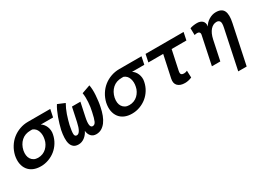

<svg xmlns="http://www.w3.org/2000/svg" viewBox="-24 -1137 2758 1990"><g transform="rotate(-30 1355.0 -142.0)"><path d="M378.9 -363.8Q396 -354 408.9 -337.9Q421.9 -321.8 429.9 -302Q438 -282.2 440.4 -259Q442.9 -235.8 437 -210.9Q426.8 -161.1 401.4 -120.1Q376 -79.1 340.1 -50Q304.2 -21 259 -4.4Q213.9 12.2 165 12.2Q115.2 12.2 77.1 -4.4Q39.1 -21 15.6 -52Q-7.8 -83 -15.4 -125.5Q-22.9 -168 -12.2 -221.2Q0 -272.9 27.1 -316.4Q54.2 -359.9 92.5 -390.4Q130.9 -420.9 178.5 -438Q226.1 -455.1 277.8 -455.1H544.9L525.9 -363.8ZM254.9 -363.8Q189 -363.8 146 -325Q103 -286.1 88.9 -221.2Q83 -190.9 86.4 -165Q89.8 -139.2 102.5 -120.1Q115.2 -101.1 135.5 -90.1Q155.8 -79.1 184.1 -79.1Q214.8 -79.1 240.5 -89.6Q266.1 -100.1 285.2 -118.2Q304.2 -136.2 317.6 -160.2Q331.1 -184.1 335.9 -210.9Q347.2 -262.2 332.5 -305.2Q317.9 -348.1 276.9 -363.8Z M853 -363.8 817.9 -198.2Q793 -80.1 837.9 -80.1Q862.8 -80.1 876.5 -110.1Q890.1 -140.1 904.8 -210.9Q911.1 -235.8 915 -264.4Q918.9 -293 920.9 -321.5Q922.9 -350.1 921.9 -377Q920.9 -403.8 917 -428.2L1018.1 -463.9Q1022.9 -440.9 1024.4 -409.4Q1025.9 -377.9 1023.4 -344Q1021 -310.1 1016.8 -275.6Q1012.7 -241.2 1005.9 -210.9Q996.1 -162.1 980.5 -121.1Q964.8 -80.1 942.9 -51Q920.9 -22 892.8 -5.4Q864.7 11.2 829.1 11.2Q790 11.2 767.6 -13.9Q745.1 -39.1 741.7 -79.1Q722.7 -39.1 689.2 -13.9Q655.8 11.2 616.7 11.2Q581.1 11.2 560.1 -5.4Q539.1 -22 530 -51Q521 -80.1 522.5 -121.1Q523.9 -162.1 533.7 -210.9Q541 -241.2 551 -275.6Q561 -310.1 573.5 -344Q585.9 -377.9 600.3 -409.4Q614.7 -440.9 629.9 -463.9L714.8 -428.2Q700.7 -403.8 688.7 -377Q676.8 -350.1 666.7 -321.5Q656.7 -293 648.9 -264.4Q641.1 -235.8 634.8 -210.9Q620.1 -140.1 621.6 -110.1Q623 -80.1 647.9 -80.1Q691.9 -80.1 716.8 -198.2L752 -363.8Z M1470.7 -363.8Q1487.8 -354 1500.7 -337.9Q1513.7 -321.8 1521.7 -302Q1529.8 -282.2 1532.2 -259Q1534.7 -235.8 1528.8 -210.9Q1518.6 -161.1 1493.2 -120.1Q1467.8 -79.1 1431.9 -50Q1396 -21 1350.8 -4.4Q1305.7 12.2 1256.8 12.2Q1207 12.2 1168.9 -4.4Q1130.9 -21 1107.4 -52Q1084 -83 1076.4 -125.5Q1068.8 -168 1079.6 -221.2Q1091.8 -272.9 1118.9 -316.4Q1146 -359.9 1184.3 -390.4Q1222.7 -420.9 1270.3 -438Q1317.9 -455.1 1369.6 -455.1H1636.7L1617.7 -363.8ZM1346.7 -363.8Q1280.8 -363.8 1237.8 -325Q1194.8 -286.1 1180.7 -221.2Q1174.8 -190.9 1178.2 -165Q1181.6 -139.2 1194.3 -120.1Q1207 -101.1 1227.3 -90.1Q1247.6 -79.1 1275.9 -79.1Q1306.6 -79.1 1332.3 -89.6Q1357.9 -100.1 1377 -118.2Q1396 -136.2 1409.4 -160.2Q1422.9 -184.1 1427.7 -210.9Q1439 -262.2 1424.3 -305.2Q1409.7 -348.1 1368.7 -363.8Z M1685.5 -455.1H2140.6L2121.6 -363.8H1944.8L1895.5 -132.8Q1888.7 -100.1 1899.2 -90.1Q1909.7 -80.1 1929.7 -80.1Q1940.9 -80.1 1951.9 -83Q1962.9 -85.9 1969.7 -89.8L1972.7 -6.8Q1930.7 11.2 1890.6 11.2Q1833.5 11.2 1804.7 -17.8Q1775.9 -46.9 1787.6 -101.1L1843.8 -363.8H1666.5Z M2386.7 -377.9Q2405.8 -416 2446.8 -440.9Q2487.8 -465.8 2530.8 -465.8Q2600.6 -465.8 2623 -420.4Q2645.5 -375 2625.5 -282.2L2527.8 182.1H2426.8L2524.4 -282.2Q2536.6 -337.9 2524.7 -356.4Q2512.7 -375 2487.8 -375Q2445.8 -375 2413.8 -339.1Q2381.8 -303.2 2366.7 -233.9L2317.4 0H2216.8L2286.6 -333Q2291.5 -354 2282.5 -364.5Q2273.4 -375 2256.8 -375Q2246.6 -375 2239.5 -373.5Q2232.4 -372.1 2223.6 -370.1L2221.7 -452.1Q2238.8 -459 2261.7 -462.4Q2284.7 -465.8 2306.6 -465.8Q2325.7 -465.8 2341.6 -460.4Q2357.4 -455.1 2368.9 -444.6Q2380.4 -434.1 2385.5 -417Q2390.6 -399.9 2386.7 -377.9Z"/></g></svg>

Font: Anonymous Pro
Style: Bold Italic
Weight: 700
Italic angle: -12°
Monospace: yes
Designer: Mark Simonson
Version: Version 1.003